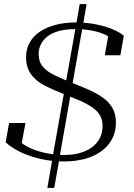

<svg xmlns="http://www.w3.org/2000/svg" viewBox="-20 -809 660 949"><path d="M297 -11Q230 -11 172 -25.5Q114 -40 72 -62Q30 -84 8 -106L25 -201H106L84 -84Q81 -87 78 -91Q75 -95 73 -100Q71 -105 70 -110Q69 -115 69 -120Q88 -97 123 -80Q158 -63 204 -53Q250 -43 299 -43Q341 -43 375.5 -53Q410 -63 435 -81.5Q460 -100 473.5 -126.5Q487 -153 487 -186Q487 -217 474 -239Q461 -261 436.5 -278Q412 -295 378 -310Q344 -325 303 -341Q246 -363 202 -385.5Q158 -408 133.5 -441.5Q109 -475 109 -527Q109 -567 127 -599Q145 -631 178 -653Q211 -675 256 -686.5Q301 -698 354 -698Q409 -698 455.5 -688.5Q502 -679 537.5 -664Q573 -649 592 -632L575 -536H498L518 -649Q524 -645 529 -639.5Q534 -634 538.5 -627Q543 -620 546 -613Q549 -606 549 -599Q532 -622 503 -636Q474 -650 436 -657.5Q398 -665 352 -665Q308 -665 274.5 -656.5Q241 -648 218 -631.5Q195 -615 183 -592Q171 -569 171 -541Q171 -504 191.5 -479.5Q212 -455 251 -436.5Q290 -418 345 -396Q389 -379 427 -361.5Q465 -344 493.5 -322.5Q522 -301 537.5 -272Q553 -243 553 -203Q553 -156 533 -120Q513 -84 478 -59.5Q443 -35 396.5 -23Q350 -11 297 -11ZM214 120 239 -24 240 -33 354 -674 356 -686 374 -789H408L390 -685L388 -676L274 -30L273 -20L248 120Z"/></svg>

Font: Roboto Serif 120pt Expanded Light
Style: Italic
Weight: 300
Width: 7
Italic angle: -10°
Designer: Greg Gazdowicz
Foundry: Commercial Type
Version: Version 1.008